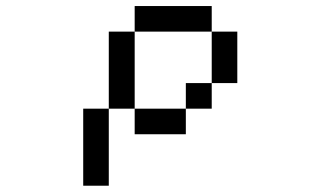

<svg xmlns="http://www.w3.org/2000/svg" viewBox="-20 -462 1040 623"><path d="M667 -192.4V-359.4H750V-192.4ZM667 -192.4V-109.4H583V-192.4ZM667 -359.4H417V-442.4H667ZM583 -109.4V-26.4H417V-109.4ZM417 -109.4H333V-359.4H417ZM333 -109.4V140.6H250V-109.4Z"/></svg>

Font: KH Dot kagurazaka 12
Style: Regular
Weight: 400
Designer: Original version for X68000 by Keitarou Hiraki (http://hp.vector.co.jp/authors/VA000874/) / TrueType conversion by Homem
Version: Version 1.00.20150527